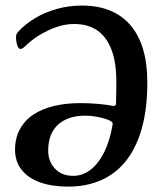

<svg xmlns="http://www.w3.org/2000/svg" viewBox="-20 -673 609 704"><path d="M229.8 11.3Q169.9 11.3 126.2 -4.6Q82.5 -20.5 58.8 -50.9Q35.2 -81.3 35.2 -123.6Q35.2 -166.7 52.9 -199.2Q70.5 -231.6 102.5 -252.9Q134.5 -274.1 178.2 -284.5Q222 -294.9 273.5 -294.9Q313.4 -294.9 346.6 -291.5Q379.8 -288.1 397.9 -284L404.5 -288Q405.5 -291.7 405.7 -305.5Q405.9 -319.3 406.2 -338Q406.6 -356.7 406.6 -373.7Q406.6 -445.2 388.3 -492Q370.1 -538.8 336 -561.9Q301.8 -585 251.9 -585Q206.9 -585 157.9 -562.1Q108.8 -539.3 72.8 -503.9Q65.1 -496.5 61.1 -495Q57.1 -493.5 54.6 -493.5Q47.9 -493.5 43.3 -506.9Q38.8 -520.2 38.8 -539Q38.8 -548.9 49.5 -559.6Q74.4 -585.9 109.3 -606.8Q144.3 -627.7 187.9 -640.1Q231.5 -652.6 280.6 -652.6Q396.2 -652.6 458.2 -580.6Q520.2 -508.5 520.2 -370.5Q520.2 -274 499.9 -202.2Q479.7 -130.5 441.9 -83.1Q404.2 -35.7 350.5 -12.2Q296.7 11.3 229.8 11.3ZM248.8 -28.2Q282.1 -28.2 310.9 -49.7Q339.8 -71.2 361.4 -113.8Q383 -156.4 393.4 -218.6L392 -223.6Q388 -229.6 371.9 -235.4Q355.8 -241.2 334.5 -245Q313.1 -248.9 292.8 -248.9Q229.2 -248.9 192.9 -216Q156.7 -183 156.7 -120.6Q156.7 -80.8 181.7 -54.5Q206.6 -28.2 248.8 -28.2Z"/></svg>

Font: Briem Hand Thin
Style: Regular
Weight: 100
Designer: Gunnlaugur SE Briem, Eben Sorkin
Foundry: Sorkin Type Co.
Version: Version 1.003